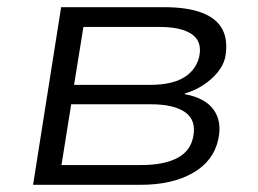

<svg xmlns="http://www.w3.org/2000/svg" viewBox="-20 -514 717 534"><path d="M72 0 150 -494H437Q502 -494 543 -478Q584 -462 599.5 -430.5Q615 -399 606 -353Q601 -332 585 -312.5Q569 -293 545.5 -277.5Q522 -262 494 -254V-252Q550 -242 574 -209Q598 -176 587 -126Q574 -66 516.5 -33Q459 0 371 0ZM151 -55H373Q435 -55 472 -74Q509 -93 517 -132Q527 -179 495.5 -201.5Q464 -224 399 -224H178ZM186 -278H397Q458 -278 491.5 -298.5Q525 -319 534 -356Q543 -398 514 -418.5Q485 -439 424 -439H212Z"/></svg>

Font: Nunito Sans 7pt SemiExpanded Light
Style: Italic
Weight: 300
Width: 6
Italic angle: -9°
Designer: Vernon Adams
Foundry: Vernon Adams
Version: Version 3.101;gftools[0.9.27]